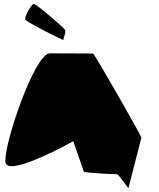

<svg xmlns="http://www.w3.org/2000/svg" viewBox="-20 -976 813 983"><path d="M8 -145C20 -65 355 -253 355 -253L409 -98C411 -90 567 -84 578 -84C589 -84 639 -6 638 -14L704 -272C702 -282 464 -702 456 -702C456 -702 317 -703 236 -703C155 -703 -4 -225 8 -145ZM110 -875C118 -862 307 -766 305 -772C303 -780 321 -814 312 -824C304 -837 166 -956 153 -956C141 -956 102 -888 110 -875Z"/></svg>

Font: Ampere
Style: RevIta
Weight: 400
Version: Version 1